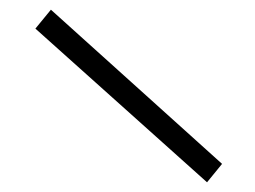

<svg xmlns="http://www.w3.org/2000/svg" viewBox="-20 -487 526 396"><path d="M53 -428 407 -111 438 -149 85 -467Z"/></svg>

Font: Exo 2.0 Light
Style: Regular
Weight: 300
Designer: Natanael Gama
Version: Version 1.001;PS 001.001;hotconv 1.0.70;makeotf.lib2.5.58329